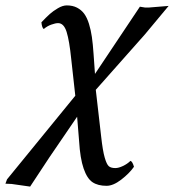

<svg xmlns="http://www.w3.org/2000/svg" viewBox="-50 -460 647 714"><path d="M214.8 -241.2Q208 -308.1 197.8 -341.1Q187.5 -374 166 -374Q156.2 -374 140.6 -368.4Q125 -362.8 112.8 -352.1Q106 -356.4 104 -377Q123 -397 135.3 -408Q147.5 -418.9 165.3 -429.4Q183.1 -439.9 198.2 -439.9Q220.2 -439.9 236.3 -431.6Q252.4 -423.3 262.9 -409.2Q273.4 -395 280.8 -371.6Q288.1 -348.1 291.7 -322.3Q295.4 -296.4 297.9 -259.8L303.2 -185.1L470.2 -435.1Q483.9 -433.1 488.8 -432.1H504.9L577.1 -438L488.8 -332L306.2 -126L326.2 47.9Q332 100.6 339.4 126Q346.7 151.4 354.7 158.2Q362.8 165 378.9 165Q391.1 165 407.5 157.2Q423.8 149.4 435.1 138.2Q442.4 140.1 448.2 160.2Q431.2 184.6 401.1 207.8Q371.1 231 346.2 231Q314 231 293.9 217.5Q273.9 204.1 261 166.7Q248 129.4 244.1 64L236.8 -25.9L133.8 125L62 233.9L-6.8 224.1L-29.8 223.1L-23.9 207L230 -104Z"/></svg>

Font: Common Serif SemiBold
Style: Italic
Weight: 600
Italic angle: -12°
Designer: Philipp H. Poll, Khaled Hosny
Foundry: Stefan Peev, Context Ltd.
Version: Version 1.026